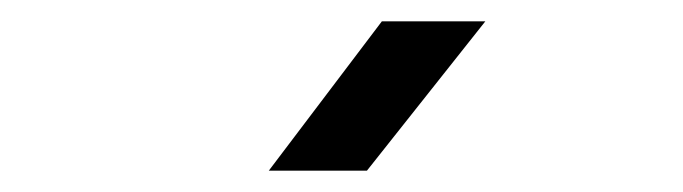

<svg xmlns="http://www.w3.org/2000/svg" viewBox="-20 -805 640 180"><path d="M232 -645 338 -785H435L324 -645Z"/></svg>

Font: JetBrainsMonoNL NFM
Style: Regular
Weight: 400
Monospace: yes
Designer: Philipp Nurullin, Konstantin Bulenkov
Foundry: JetBrains
Version: Version 2.304; ttfautohint (v1.8.4.7-5d5b);Nerd Fonts 3.3.0